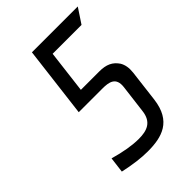

<svg xmlns="http://www.w3.org/2000/svg" viewBox="-197 -735 832 832"><g transform="rotate(-45 218.5 -319.5)"><path d="M331 -260 315 -131C308 -69 268 -56 218 -56C179 -56 131 -64 75 -80L66 -8C120 4 167 10 207 10C295 10 371 -11 386 -129L404 -277C407 -304 403 -325 393 -342C373 -372 346 -384 304 -384H191L215 -581H392L437 -649H156L116 -322H260C301 -322 338 -316 331 -260Z"/></g></svg>

Font: Gamestation Condensed
Style: Italic
Weight: 400
Width: 3
Designer: Jonas Hecksher
Foundry: Jonas Hecksher, Playtypeª, e-types AS
Version: Version 1.003